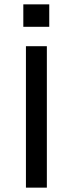

<svg xmlns="http://www.w3.org/2000/svg" viewBox="-20 -861 334 881"><path d="M99 -649H195V0H99ZM206 -841V-738H87V-841Z"/></svg>

Font: Syne Medium
Style: Regular
Weight: 500
Designer: Lucas Descroix
Foundry: Bonjour Monde
Version: Version 2.200; ttfautohint (v1.8.4)